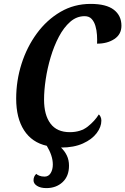

<svg xmlns="http://www.w3.org/2000/svg" viewBox="-20 -747 643 985"><path d="M218 218Q188 218 170 206.5Q152 195 152 178Q152 158 166 145Q171 150 182 154.5Q193 159 209 159Q229 159 240 141Q251 123 251 97Q251 74 243 50Q235 26 220 1Q144 -16 103.5 -78.5Q63 -141 63 -241Q63 -333 90.5 -419.5Q118 -506 169 -575.5Q220 -645 290 -686Q360 -727 445 -727Q525 -727 564 -697Q603 -667 603 -615Q603 -571 567 -547Q531 -523 478 -523Q479 -543 477.5 -567.5Q476 -592 469.5 -614Q463 -636 450 -650Q437 -664 414 -664Q373 -664 340 -635Q307 -606 282 -558.5Q257 -511 240 -454Q223 -397 214.5 -340Q206 -283 206 -236Q206 -157 239 -113Q272 -69 338 -69Q394 -69 430 -97.5Q466 -126 487 -160Q492 -156 496 -147.5Q500 -139 500 -128Q500 -96 476 -64Q452 -32 405.5 -11Q359 10 293 10Q312 28 323 51Q334 74 334 103Q334 157 301 187.5Q268 218 218 218Z"/></svg>

Font: Noto Serif ExtraCondensed
Style: Bold Italic
Weight: 700
Width: 2
Italic angle: -12°
Designer: Monotype Design Team
Foundry: Monotype Imaging Inc.
Version: Version 2.013; ttfautohint (v1.8.4.7-5d5b)